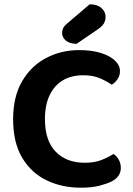

<svg xmlns="http://www.w3.org/2000/svg" viewBox="-20 -857 617 893"><path d="M538 -526Q538 -505 526.5 -488.5Q515 -472 500 -463Q475 -480 443.5 -493.5Q412 -507 367 -507Q312 -507 272.5 -483.5Q233 -460 211 -414.5Q189 -369 189 -303Q189 -203 239 -151.5Q289 -100 374 -100Q419 -100 451 -112.5Q483 -125 508 -141Q523 -131 532.5 -114Q542 -97 542 -75Q542 -57 532 -41Q522 -25 499 -13Q479 -3 443.5 6.5Q408 16 356 16Q268 16 196.5 -18.5Q125 -53 83 -123.5Q41 -194 41 -303Q41 -407 82.5 -478.5Q124 -550 194 -587Q264 -624 348 -624Q407 -624 449.5 -610.5Q492 -597 515 -575Q538 -553 538 -526ZM289 -745 397 -837Q432 -837 451.5 -820Q471 -803 471 -778Q471 -761 462.5 -747Q454 -733 431 -718L336 -653Q303 -654 286 -668.5Q269 -683 269 -703Q269 -715 273 -724.5Q277 -734 289 -745Z"/></svg>

Font: BalooTamma2Bold
Style: Bold
Weight: 700
Designer: Divya Kowshik, Shuchita Grover and Ek Type
Foundry: Ek Type
Version: Version 1.700